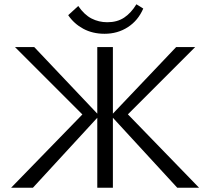

<svg xmlns="http://www.w3.org/2000/svg" viewBox="-20 -878 983 898"><path d="M809 0 499 -337 804 -658H893L552 -317L558 -364L911 0ZM32 0 386 -364 391 -317 50 -658H140L444 -337L134 0ZM435 0V-658H508V0ZM469 -720Q413 -720 369.5 -743.5Q326 -767 299 -807L346 -850Q374 -809 408 -791.5Q442 -774 482 -774Q528 -774 560.5 -795.5Q593 -817 618 -858L650 -838Q626 -782 578 -751Q530 -720 469 -720Z"/></svg>

Font: Ysabeau Office
Style: Regular
Weight: 400
Designer: Christian Thalmann (Catharsis Fonts)
Version: Version 2.001;gftools[0.9.30]; featfreeze: tnum,lnum,ss02